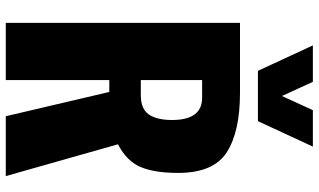

<svg xmlns="http://www.w3.org/2000/svg" viewBox="-239 -863 1102 664"><g transform="rotate(90 312.0 -531.0)"><path d="M225 -872 137 -1062H263L312 -955L361 -1062H487L399 -872ZM59 0V-810H300Q436 -810 507 -764Q578 -718 578 -596Q578 -514 557.5 -466Q537 -418 479 -388L589 0H382L298 -358H257V0ZM257 -467H309Q357 -467 376 -495Q395 -523 395 -575Q395 -679 318 -679H257Z"/></g></svg>

Font: Oswald Heavy
Style: Regular
Weight: 400
Designer: Vernon Adams
Foundry: Vernon Adams
Version: Version 4.101